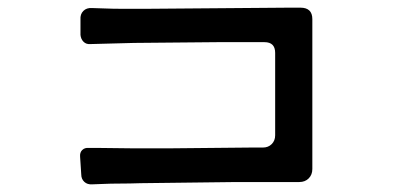

<svg xmlns="http://www.w3.org/2000/svg" viewBox="-20 -623 1040 501"><path d="M192 -168 189 -214Q188 -225 194.5 -231.5Q201 -238 212 -237H236L322 -236H429L635 -238H666Q680 -238 689 -247Q698 -256 698 -270V-485Q698 -513 670 -513H548L330 -511L216 -508Q205 -507 198 -514Q191 -521 190 -532V-572Q189 -586 197.5 -594.5Q206 -603 220 -602L251 -601Q274 -600 301 -600Q328 -600 360 -600L733 -603H764Q795 -603 795 -573V-182Q795 -167 785.5 -157.5Q776 -148 761 -148H597L347 -145Q318 -144 293 -144Q268 -144 248 -143L221 -142Q208 -141 200 -148.5Q192 -156 192 -168Z"/></svg>

Font: Higure Gothic Medium
Style: Regular
Weight: 500
Designer: Yoshimichi Ohira
Foundry: Positype
Version: Version 1.000